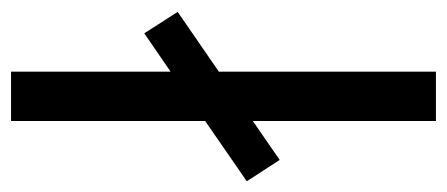

<svg xmlns="http://www.w3.org/2000/svg" viewBox="-270 -550 797 342"><g transform="rotate(-90 128.0 -378.5)"><path d="M84 0V-326.2L14.6 -278.3L-23.4 -336.9L84 -411.1V-756.8H171.9V-472.7L240.2 -519.5L278.3 -460L171.9 -386.7V0Z"/></g></svg>

Font: Min Sans
Style: Regular
Weight: 400
Designer: Jinseong-Kim, NotoSansCJK, Nunito
Foundry: Jinseong-Kim
Version: Version 1.400;Glyphs 3.1.2 (3151)